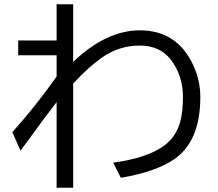

<svg xmlns="http://www.w3.org/2000/svg" viewBox="-20 -838 1030 906"><path d="M247.1 -817.9H325.2V-545.9Q481 -694.8 640.1 -694.8Q768.6 -694.8 844.7 -606Q873.5 -571.8 894 -525.9Q925.3 -455.1 925.3 -379.9Q925.3 -171.4 802.2 -86.9Q716.3 -27.3 550.3 1L514.2 -70.3Q675.3 -92.8 753.4 -149.9Q810.5 -191.9 830.1 -262.2Q843.3 -310.1 843.3 -380.4Q843.3 -481.4 786.1 -556.2Q734.9 -623 639.2 -623Q543 -623 463.4 -567.9Q396 -521 325.2 -443.4V47.9H247.1V-356Q198.7 -294.4 90.8 -146L77.1 -127L38.1 -214.4Q150.4 -338.9 247.1 -477.1V-577.1H65.9V-647H247.1Z"/></svg>

Font: BIZ UDPGothic
Style: Regular
Weight: 400
Designer: TypeBank Co., Ltd.
Foundry: Morisawa Inc.
Version: Version 1.051